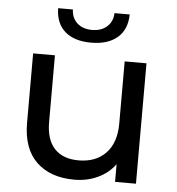

<svg xmlns="http://www.w3.org/2000/svg" viewBox="-53 -786 776 842"><g transform="rotate(5 335.0 -365.5)"><path d="M576 -530V0H484V-78Q455 -38 408 -16Q361 6 305 6Q199 6 138 -52.5Q77 -111 77 -225V-530H173V-236Q173 -159 210 -119.5Q247 -80 316 -80Q392 -80 436 -126Q480 -172 480 -256V-530ZM169 -737H234Q235 -700 259.5 -677.5Q284 -655 325 -655Q366 -655 391 -677.5Q416 -700 417 -737H484Q483 -670 441 -634.5Q399 -599 326 -599Q252 -599 211 -634.5Q170 -670 169 -737Z"/></g></svg>

Font: Montserrat Alternates Medium
Style: Regular
Weight: 500
Designer: Julieta Ulanovsky
Foundry: Julieta Ulanovsky
Version: Version 7.200